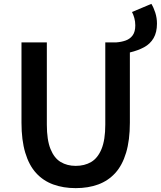

<svg xmlns="http://www.w3.org/2000/svg" viewBox="-20 -958 831 992"><path d="M651 -687 581 -739Q608 -741 630 -749Q652 -757 665.5 -775.5Q679 -794 679 -827Q679 -847 674 -865Q669 -883 662 -896L762 -938Q774 -919 782.5 -892Q791 -865 791 -836Q791 -791 773.5 -761Q756 -731 724.5 -714Q693 -697 651 -687ZM371 14Q307 14 255 -5Q203 -24 166.5 -64Q130 -104 110.5 -169Q91 -234 91 -324V-739H222V-314Q222 -235 241 -188Q260 -141 293.5 -121Q327 -101 371 -101Q417 -101 451 -121Q485 -141 504.5 -188Q524 -235 524 -314V-739H651V-324Q651 -234 631.5 -169Q612 -104 575.5 -64Q539 -24 487.5 -5Q436 14 371 14Z"/></svg>

Font: Noto Sans TC SemiBold
Style: Regular
Weight: 600
Designer: Ryoko NISHIZUKA  (kana, bopomofo & ideographs); Paul D. Hunt (Latin, Greek & Cyrillic); Sandoll Communications , Soo-you
Foundry: Adobe
Version: Version 2.004-H2;hotconv 1.0.118;makeotfexe 2.5.65603